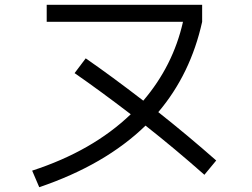

<svg xmlns="http://www.w3.org/2000/svg" viewBox="-20 -740 1040 793"><path d="M172.9 -649.9V-720.2H814.9V-649.9Q767.1 -434.1 633.8 -276.9Q757.8 -178.7 873 -77.1L824.2 -18.1Q702.1 -126 581.1 -221.2Q414.1 -59.1 142.1 33.2L112.8 -35.2Q361.8 -116.2 520 -268.1Q393.1 -365.2 288.1 -438L334 -499Q438 -427.2 571.8 -324.2Q694.8 -468.3 735.8 -649.9Z"/></svg>

Font: WebKoruri
Style: Regular
Weight: 400
Foundry: lindwurm / mohemohe
Version: Version 1.00